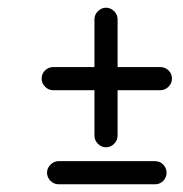

<svg xmlns="http://www.w3.org/2000/svg" viewBox="-20 -498 474 498"><path d="M225 -448Q225 -460 234 -469Q243 -478 255 -478Q267 -478 276 -469Q285 -460 285 -448Q285 -373 285 -297.5Q285 -222 285 -146Q285 -146 285 -146Q285 -146 285 -146Q285 -134 276 -125Q267 -116 255 -116Q243 -116 234 -125Q225 -134 225 -146Q225 -222 225 -297.5Q225 -373 225 -448Q225 -448 225 -448Q225 -448 225 -448ZM118 -264Q106 -264 97 -273Q88 -282 88 -294Q88 -307 97 -315.5Q106 -324 118 -324Q188 -324 257.5 -324Q327 -324 396 -324Q396 -324 396 -324Q396 -324 396 -324Q408 -324 417 -315.5Q426 -307 426 -294Q426 -282 417 -273Q408 -264 396 -264Q327 -264 257.5 -264Q188 -264 118 -264Q118 -264 118 -264Q118 -264 118 -264ZM132 -20Q120 -20 111 -29Q102 -38 102 -50Q102 -62 111 -71Q120 -80 132 -80Q195 -80 257.5 -80Q320 -80 382 -80Q382 -80 382 -80Q382 -80 382 -80Q395 -80 403.5 -71Q412 -62 412 -50Q412 -38 403.5 -29Q395 -20 382 -20Q320 -20 257.5 -20Q195 -20 132 -20Q132 -20 132 -20Q132 -20 132 -20Z"/></svg>

Font: FRB American Cursive Guidelines
Style: Bold Italic
Weight: 700
Italic angle: -25°
Version: Version 2.0;Modular Font Editor K font №1